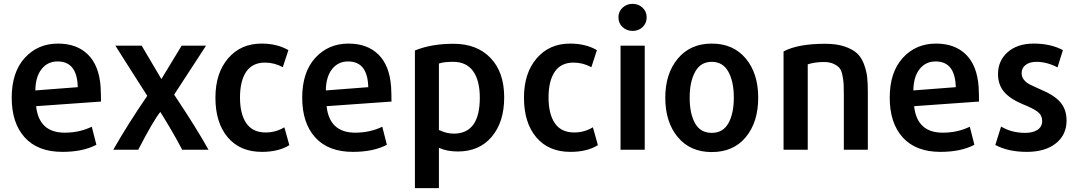

<svg xmlns="http://www.w3.org/2000/svg" viewBox="-20 -774 5628 1000"><path d="M506 -245 168 -221Q183 -83 317 -83Q394 -83 458 -114L482 -20Q412 17 305 17Q177 17 109 -58Q41 -133 41 -265Q41 -398 109 -472.5Q177 -547 282 -547Q380 -547 438 -490Q496 -433 504 -322Q506 -284 506 -245ZM385 -320Q382 -454 280 -454Q228 -454 196.5 -414Q165 -374 164 -303Z M1066 6H929Q882 -84 815 -191Q779 -147 700 6H570Q643 -123 747 -275L650 -427L581 -536H718L820 -363H821L926 -536H1053L887 -281Q1004 -106 1066 6Z M1487 -18Q1431 17 1344 17Q1230 17 1166 -59Q1102 -135 1102 -265Q1102 -393 1168 -470Q1234 -547 1342 -547Q1423 -547 1482 -513L1453 -424Q1409 -448 1360 -448Q1295 -448 1262.5 -400.5Q1230 -353 1230 -266Q1230 -180 1263 -132Q1296 -84 1364 -84Q1416 -84 1461 -111Z M2019 -245 1681 -221Q1696 -83 1830 -83Q1907 -83 1971 -114L1995 -20Q1925 17 1818 17Q1690 17 1622 -58Q1554 -133 1554 -265Q1554 -398 1622 -472.5Q1690 -547 1795 -547Q1893 -547 1951 -490Q2009 -433 2017 -322Q2019 -284 2019 -245ZM1898 -320Q1895 -454 1793 -454Q1741 -454 1709.5 -414Q1678 -374 1677 -303Z M2606 -267Q2606 -138 2541 -61.5Q2476 15 2365 15Q2308 15 2266 -4V206H2141V-511Q2226 -546 2342 -546Q2464 -546 2535 -472Q2606 -398 2606 -267ZM2479 -265Q2479 -355 2444 -403.5Q2409 -452 2340 -452Q2290 -452 2266 -443V-97Q2306 -78 2343 -78Q2479 -78 2479 -265Z M3094 -18Q3038 17 2951 17Q2837 17 2773 -59Q2709 -135 2709 -265Q2709 -393 2775 -470Q2841 -547 2949 -547Q3030 -547 3089 -513L3060 -424Q3016 -448 2967 -448Q2902 -448 2869.5 -400.5Q2837 -353 2837 -266Q2837 -180 2870 -132Q2903 -84 2971 -84Q3023 -84 3068 -111Z M3348 -684Q3348 -653 3327 -633Q3306 -613 3275 -613Q3244 -613 3222.5 -633Q3201 -653 3201 -684Q3201 -714 3222.5 -734Q3244 -754 3275 -754Q3305 -754 3326.5 -734Q3348 -714 3348 -684ZM3338 6H3212V-536H3338Z M3687 18Q3575 18 3510 -60Q3445 -138 3445 -265Q3445 -391 3510.5 -469Q3576 -547 3687 -547Q3799 -547 3864 -469.5Q3929 -392 3929 -265Q3929 -138 3864.5 -60Q3800 18 3687 18ZM3572 -266Q3572 -182 3600 -132Q3628 -82 3687 -82Q3746 -82 3774 -132.5Q3802 -183 3802 -266Q3802 -349 3773.5 -400.5Q3745 -452 3687 -452Q3629 -452 3600.5 -400Q3572 -348 3572 -266Z M4500 6H4375V-276Q4375 -315 4374 -334.5Q4373 -354 4368 -380.5Q4363 -407 4352.5 -419.5Q4342 -432 4321.5 -441.5Q4301 -451 4271 -451Q4225 -451 4187 -439V6H4061V-506Q4135 -546 4278 -546Q4337 -546 4378.5 -532Q4420 -518 4443.5 -496.5Q4467 -475 4480 -439.5Q4493 -404 4496.5 -372.5Q4500 -341 4500 -295Z M5079 -245 4741 -221Q4756 -83 4890 -83Q4967 -83 5031 -114L5055 -20Q4985 17 4878 17Q4750 17 4682 -58Q4614 -133 4614 -265Q4614 -398 4682 -472.5Q4750 -547 4855 -547Q4953 -547 5011 -490Q5069 -433 5077 -322Q5079 -284 5079 -245ZM4958 -320Q4955 -454 4853 -454Q4801 -454 4769.5 -414Q4738 -374 4737 -303Z M5535 -146Q5535 -72 5479.5 -27.5Q5424 17 5328 17Q5231 17 5164 -19L5194 -115Q5248 -82 5320 -82Q5360 -82 5384 -98Q5408 -114 5408 -144Q5408 -173 5385.5 -191Q5363 -209 5305 -232Q5239 -260 5208.5 -297Q5178 -334 5178 -388Q5178 -458 5228.5 -502.5Q5279 -547 5364 -547Q5452 -547 5516 -513Q5512 -500 5502.5 -470Q5493 -440 5488 -423Q5432 -452 5378 -452Q5343 -452 5322 -436Q5301 -420 5301 -393Q5301 -373 5313 -358.5Q5325 -344 5340 -336Q5355 -328 5391 -312Q5397 -309 5400 -308Q5472 -278 5503.5 -240.5Q5535 -203 5535 -146Z"/></svg>

Font: Repo
Style: DemiBold
Weight: 600
Designer: Stefan Peev
Foundry: Context Ltd
Version: Version 001.000